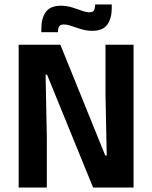

<svg xmlns="http://www.w3.org/2000/svg" viewBox="-20 -839 682 859"><path d="M63.5 -639H250L451 -143H457.5L452 -415.5V-639H577.5V0H396.5L190.5 -505H184L189.5 -224V0H63.5ZM392 -701Q373.5 -701 355.8 -705.2Q338 -709.5 322.2 -715.2Q306.5 -721 292.2 -725.2Q278 -729.5 265.5 -729.5Q251 -729.5 245.2 -721.5Q239.5 -713.5 239.5 -698V-695H165V-711.5Q165 -757.5 185 -785.5Q205 -813.5 254 -813.5Q273 -813.5 290.8 -809Q308.5 -804.5 324 -798.8Q339.5 -793 353.8 -788.5Q368 -784 380 -784Q394.5 -784 399.8 -792Q405 -800 405.5 -816V-819H480V-803Q480 -756.5 460 -728.8Q440 -701 392 -701Z"/></svg>

Font: Anek Devanagari Medium SemiBold
Style: Regular
Weight: 600
Version: Version 1.003